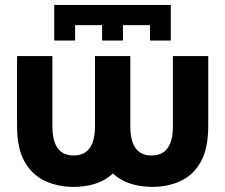

<svg xmlns="http://www.w3.org/2000/svg" viewBox="-20 -731 896 764"><path d="M195.8 -569.8V-711.4H659.7V-569.8H576.7V-630.9H469.2V-569.8H386.2V-630.9H278.8V-569.8ZM498.5 -507.8V-228.5Q498.5 -112.3 583 -112.3Q668 -112.3 668 -228.5V-507.8H808.6V-228.5Q808.6 -140.6 779.1 -87.6Q749.5 -34.7 699.2 -11Q648.9 12.7 585.9 12.7Q540 12.7 499.8 0Q459.5 -12.7 429.2 -40.5Q399.4 -12.7 359.4 0Q319.3 12.7 272.9 12.7Q210.4 12.7 159.2 -11Q107.9 -34.7 77.9 -87.6Q47.9 -140.6 47.9 -228.5V-507.8H188.5V-228.5Q188.5 -112.3 272.9 -112.3Q357.9 -112.3 357.9 -228.5V-507.8Z"/></svg>

Font: Giphurs
Style: Bold
Weight: 700
Version: Version 0.920; ttfautohint (v1.8.4.7-5d5b)